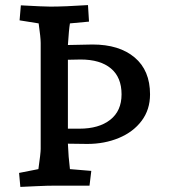

<svg xmlns="http://www.w3.org/2000/svg" viewBox="-20 -731 664 755"><path d="M55 -51 131 -66Q140 -129 140 -145V-562Q140 -583 132 -639L57 -651L62 -710Q152 -705 178 -705Q234 -705 326 -711L330 -646L255 -639Q251 -616 247 -554L344 -556Q449 -556 509.5 -505Q570 -454 570 -360Q570 -300 537 -256Q504 -212 447.5 -188.5Q391 -165 323 -165L247 -166Q249 -114 255 -66L339 -59L332 -1H199Q166 -1 125 1Q84 3 60 4ZM292 -225Q369 -225 413.5 -260Q458 -295 458 -360Q458 -427 416 -462Q374 -497 297 -497L247 -496V-225Z"/></svg>

Font: Andada Pro SemiBold
Style: Regular
Weight: 600
Designer: Carolina Giovagnoli
Foundry: Huerta Tipografica
Version: Version 3.005